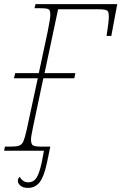

<svg xmlns="http://www.w3.org/2000/svg" viewBox="-37 -734 591 935"><path d="M50 147Q50 135 59 127Q74 154 101 154Q125 154 139.5 133.5Q154 113 166 58L177 0H-17L-13 -20H14Q44 -20 57 -25Q70 -30 77 -46Q84 -62 93 -102L147 -353H31L37 -378H152L196 -584Q208 -644 208 -661Q208 -677 204.5 -683.5Q201 -690 190.5 -692Q180 -694 154 -694H131L136 -714H534L505 -559H482Q493 -631 493 -651Q493 -669 489.5 -676.5Q486 -684 474.5 -686.5Q463 -689 435 -689H246L180 -378H330L325 -353H174L124 -116Q114 -69 114 -55Q114 -32 123.5 -26Q133 -20 165 -20H208L192 57Q178 125 156.5 153Q135 181 99 181Q75 181 62.5 170Q50 159 50 147Z"/></svg>

Font: Noto Serif NarrowThin
Style: Italic
Weight: 250
Width: 4
Italic angle: -12°
Designer: Monotype Design Team
Foundry: Monotype Imaging Inc.
Version: Version 1.001